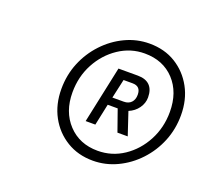

<svg xmlns="http://www.w3.org/2000/svg" viewBox="-80 -811 647 596"><g transform="rotate(20 244.0 -513.0)"><path d="M278.3 -312Q229.5 -312 191.8 -335Q154 -358 132.5 -397.7Q111 -437.4 111 -488Q111 -534.4 127.5 -574.7Q144 -615 173.5 -646.5Q203 -678 241 -696Q279 -714 320.7 -714Q370.4 -714 407.7 -691Q445 -668 466.5 -628.5Q488 -589 488 -538Q488 -492 471.5 -451.5Q455 -411 425.5 -379.5Q396 -348 358 -330Q320 -312 278.3 -312ZM282 -346Q329 -346 367.6 -371.8Q406.1 -397.6 429.1 -440.8Q452 -484 452 -535.9Q452 -600.6 415.1 -640.3Q378.1 -680 317.1 -680Q270.8 -680 231.9 -654Q193 -628 170 -585Q147 -542 147 -490Q147 -426 184.5 -386Q222 -346 282 -346ZM216 -420 256 -608H320Q346 -608 359.5 -594.5Q373 -581 373 -555Q373 -536 361.3 -519.5Q349.5 -503 330 -495L355 -420H321L296 -491H263L248 -420ZM269 -517H306.4Q322.2 -517 331.1 -526.4Q340 -535.8 340 -551.8Q340 -580 312.9 -580H283Z"/></g></svg>

Font: Red Hat Text VF
Style: Italic
Weight: 300
Italic angle: -12°
Designer: Pentagram, MCKL
Foundry: Pentagram, MCKL
Version: Version 1.023